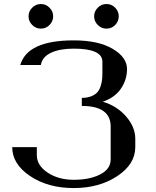

<svg xmlns="http://www.w3.org/2000/svg" viewBox="-20 -955 790 975"><path d="M520.5 -934.6Q546.9 -934.6 564.9 -916Q583 -897.5 583 -872.1Q583 -846.7 564.9 -828.1Q546.9 -809.6 520.5 -809.6Q495.1 -809.6 476.6 -828.1Q458 -846.7 458 -872.1Q458 -897.5 476.6 -916Q495.1 -934.6 520.5 -934.6ZM143.6 -828.1Q125 -846.7 125 -872.1Q125 -897.5 143.6 -916Q162.1 -934.6 187.5 -934.6Q212.9 -934.6 231.4 -916Q250 -897.5 250 -872.1Q250 -846.7 231.4 -828.1Q212.9 -809.6 187.5 -809.6Q162.1 -809.6 143.6 -828.1ZM354.5 -750Q479.5 -750 552.2 -707Q625 -664.1 625 -604.5Q625 -549.8 593.8 -504.4Q562.5 -459 502 -438.5Q574.2 -417 620.6 -363.3Q667 -309.6 667 -250V-208Q667 -121.1 575.2 -60.5Q483.4 0 354.5 0Q223.6 0 132.8 -61Q42 -122.1 42 -208H167V-167Q167 -115.2 221.7 -78.6Q276.4 -42 354.5 -42Q435.5 -42 488.8 -69.3Q542 -96.7 542 -145.5V-312.5Q542 -417 395.5 -417V-458Q423.8 -458 443.8 -466.3Q463.9 -474.6 474.6 -486.8Q485.4 -499 491.2 -518.1Q497.1 -537.1 498.5 -552.2Q500 -567.4 500 -587.9V-641.6Q500 -708 354.5 -708Q283.2 -708 238.8 -687Q194.3 -666 187.5 -625H83Q119.1 -750 354.5 -750Z"/></svg>

Font: okolaks
Style: Bold
Weight: 600
Width: 8
Version: Version 000.6.0